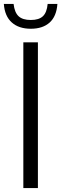

<svg xmlns="http://www.w3.org/2000/svg" viewBox="-46 -955 312 975"><path d="M72.5 0V-740H146.5V0ZM110.5 -809Q49.5 -809 13.8 -841Q-22 -873 -26.5 -935H23Q28 -891.5 48.5 -872.5Q69 -853.5 110.5 -853.5Q151.5 -853.5 171.8 -872.5Q192 -891.5 196 -935H245.5Q241 -872 206 -840.5Q171 -809 110.5 -809Z"/></svg>

Font: Encode Sans Condensed
Style: Regular
Weight: 400
Width: 3
Designer: Multiple Designers
Foundry: Impallari Type
Version: Version 3.000; ttfautohint (v1.8.3) -l 8 -r 50 -G 200 -x 14 